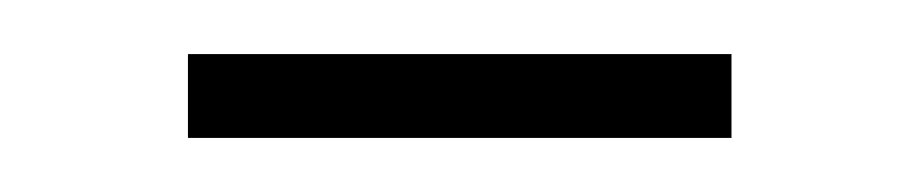

<svg xmlns="http://www.w3.org/2000/svg" viewBox="-20 -317 340 71"><path d="M49.5 -266V-297H250.5V-266Z"/></svg>

Font: Imbue Thin 10pt ExtraLight
Style: Regular
Weight: 250
Version: Version 1.102